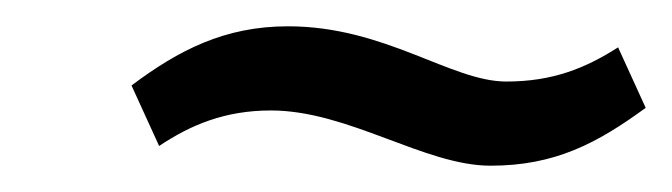

<svg xmlns="http://www.w3.org/2000/svg" viewBox="-20 -352 511 146"><path d="M80 -287 101 -241C125 -257 151 -268 186 -268C245 -268 303 -226 353 -226C402 -226 434 -243 471 -270L450 -316C425 -300 400 -290 365 -290C323 -290 273 -332 199 -332C151 -332 116 -314 80 -287Z"/></svg>

Font: Charger Sport
Style: LitNrwObl
Weight: 300
Designer: Jasper
Foundry: Cannot Into Space Fonts
Version: Version 1.1